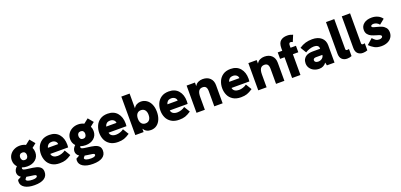

<svg xmlns="http://www.w3.org/2000/svg" viewBox="24 -1880 6819 3267"><g transform="rotate(-20 3433.0 -246.5)"><path d="M26 68Q26 51 30 35L93 0Q40 -35 40 -91Q40 -119 53.5 -144.5Q67 -170 91 -191Q43 -241 43 -314Q43 -370 72 -413Q101 -456 149 -480Q197 -504 254 -504Q311 -504 361 -479L445 -545L522 -452L448 -393Q467 -353 467 -309Q467 -227 409.5 -177Q352 -127 259 -127Q209 -127 164 -143Q159 -135 159 -126Q159 -106 182.5 -98Q206 -90 261 -84Q348 -74 396.5 -61.5Q445 -49 473.5 -21Q502 7 502 59Q502 135 442 175Q382 215 268 215Q155 215 90.5 175.5Q26 136 26 68ZM317 -314Q317 -344 301 -361.5Q285 -379 256 -379Q227 -379 210.5 -361Q194 -343 194 -314Q194 -284 209 -264.5Q224 -245 256 -245Q287 -245 302 -264.5Q317 -284 317 -314ZM268 116Q310 116 331 106Q352 96 352 79Q352 69 343 63Q334 57 310 52.5Q286 48 236 42Q207 39 180 33L153 66L152 73Q152 92 183 104Q214 116 268 116Z M545 -244Q545 -310 570.5 -369.5Q596 -429 650.5 -466.5Q705 -504 788 -504Q900 -504 961.5 -432Q1023 -360 1023 -242Q1023 -226 1020 -194H696Q702 -156 732 -137Q762 -118 806 -118Q842 -118 880 -130.5Q918 -143 946 -165L1010 -59Q950 -19 905 -4Q860 11 796 11Q710 11 653.5 -25Q597 -61 571 -118.5Q545 -176 545 -244ZM880 -305Q878 -339 852 -359Q826 -379 791 -379Q746 -379 723 -357Q700 -335 694 -305Z M1082 68Q1082 51 1086 35L1149 0Q1096 -35 1096 -91Q1096 -119 1109.5 -144.5Q1123 -170 1147 -191Q1099 -241 1099 -314Q1099 -370 1128 -413Q1157 -456 1205 -480Q1253 -504 1310 -504Q1367 -504 1417 -479L1501 -545L1578 -452L1504 -393Q1523 -353 1523 -309Q1523 -227 1465.5 -177Q1408 -127 1315 -127Q1265 -127 1220 -143Q1215 -135 1215 -126Q1215 -106 1238.5 -98Q1262 -90 1317 -84Q1404 -74 1452.5 -61.5Q1501 -49 1529.5 -21Q1558 7 1558 59Q1558 135 1498 175Q1438 215 1324 215Q1211 215 1146.5 175.5Q1082 136 1082 68ZM1373 -314Q1373 -344 1357 -361.5Q1341 -379 1312 -379Q1283 -379 1266.5 -361Q1250 -343 1250 -314Q1250 -284 1265 -264.5Q1280 -245 1312 -245Q1343 -245 1358 -264.5Q1373 -284 1373 -314ZM1324 116Q1366 116 1387 106Q1408 96 1408 79Q1408 69 1399 63Q1390 57 1366 52.5Q1342 48 1292 42Q1263 39 1236 33L1209 66L1208 73Q1208 92 1239 104Q1270 116 1324 116Z M1601 -244Q1601 -310 1626.5 -369.5Q1652 -429 1706.5 -466.5Q1761 -504 1844 -504Q1956 -504 2017.5 -432Q2079 -360 2079 -242Q2079 -226 2076 -194H1752Q1758 -156 1788 -137Q1818 -118 1862 -118Q1898 -118 1936 -130.5Q1974 -143 2002 -165L2066 -59Q2006 -19 1961 -4Q1916 11 1852 11Q1766 11 1709.5 -25Q1653 -61 1627 -118.5Q1601 -176 1601 -244ZM1936 -305Q1934 -339 1908 -359Q1882 -379 1847 -379Q1802 -379 1779 -357Q1756 -335 1750 -305Z M2316 -61V0H2166V-697H2316V-431Q2338 -469 2372 -486.5Q2406 -504 2446 -504Q2502 -504 2548 -473.5Q2594 -443 2620.5 -385Q2647 -327 2647 -247Q2647 -172 2623 -113.5Q2599 -55 2554 -22Q2509 11 2446 11Q2359 11 2316 -61ZM2496 -247Q2496 -303 2470.5 -334.5Q2445 -366 2399 -366Q2353 -366 2327.5 -334.5Q2302 -303 2302 -247Q2302 -191 2327.5 -159Q2353 -127 2399 -127Q2445 -127 2470.5 -158.5Q2496 -190 2496 -247Z M2709 -244Q2709 -310 2734.5 -369.5Q2760 -429 2814.5 -466.5Q2869 -504 2952 -504Q3064 -504 3125.5 -432Q3187 -360 3187 -242Q3187 -226 3184 -194H2860Q2866 -156 2896 -137Q2926 -118 2970 -118Q3006 -118 3044 -130.5Q3082 -143 3110 -165L3174 -59Q3114 -19 3069 -4Q3024 11 2960 11Q2874 11 2817.5 -25Q2761 -61 2735 -118.5Q2709 -176 2709 -244ZM3044 -305Q3042 -339 3016 -359Q2990 -379 2955 -379Q2910 -379 2887 -357Q2864 -335 2858 -305Z M3274 -493H3425V-429Q3448 -469 3485.5 -486.5Q3523 -504 3565 -504Q3650 -504 3698.5 -456.5Q3747 -409 3747 -328V0H3596V-272Q3596 -324 3577.5 -348.5Q3559 -373 3518 -373Q3470 -373 3447.5 -338.5Q3425 -304 3425 -230V0H3274Z M3827 -244Q3827 -310 3852.5 -369.5Q3878 -429 3932.5 -466.5Q3987 -504 4070 -504Q4182 -504 4243.5 -432Q4305 -360 4305 -242Q4305 -226 4302 -194H3978Q3984 -156 4014 -137Q4044 -118 4088 -118Q4124 -118 4162 -130.5Q4200 -143 4228 -165L4292 -59Q4232 -19 4187 -4Q4142 11 4078 11Q3992 11 3935.5 -25Q3879 -61 3853 -118.5Q3827 -176 3827 -244ZM4162 -305Q4160 -339 4134 -359Q4108 -379 4073 -379Q4028 -379 4005 -357Q3982 -335 3976 -305Z M4392 -493H4543V-429Q4566 -469 4603.5 -486.5Q4641 -504 4683 -504Q4768 -504 4816.5 -456.5Q4865 -409 4865 -328V0H4714V-272Q4714 -324 4695.5 -348.5Q4677 -373 4636 -373Q4588 -373 4565.5 -338.5Q4543 -304 4543 -230V0H4392Z M5005 -376H4924V-493H5006V-537Q5006 -632 5050.5 -670Q5095 -708 5170 -708Q5201 -708 5224.5 -702.5Q5248 -697 5273 -686L5225 -571Q5201 -583 5187 -583Q5156 -583 5156 -536V-493H5254V-376H5156V0H5005Z M5624 -54Q5576 11 5496 11Q5443 11 5399.5 -10Q5356 -31 5330.5 -69Q5305 -107 5305 -156Q5305 -198 5323 -230Q5341 -262 5373 -280Q5419 -305 5487 -305H5623V-313Q5623 -346 5599 -362Q5575 -378 5536 -378Q5498 -378 5454 -363.5Q5410 -349 5379 -328L5315 -434Q5372 -472 5427.5 -488Q5483 -504 5549 -504Q5653 -504 5713 -452.5Q5773 -401 5773 -313V0H5635ZM5520 -110Q5561 -110 5591 -134Q5621 -158 5623 -194H5509Q5485 -194 5471 -185Q5456 -175 5456 -156Q5456 -135 5473.5 -122.5Q5491 -110 5520 -110Z M5872 -125V-697H6022V-155Q6022 -128 6052 -128Q6065 -128 6083 -133V-5Q6042 11 6000 11Q5943 11 5907.5 -23Q5872 -57 5872 -125Z M6158 -125V-697H6308V-155Q6308 -128 6338 -128Q6351 -128 6369 -133V-5Q6328 11 6286 11Q6229 11 6193.5 -23Q6158 -57 6158 -125Z M6407 -86 6509 -176Q6534 -146 6560 -127.5Q6586 -109 6624 -109Q6653 -109 6669.5 -120Q6686 -131 6686 -145Q6686 -161 6667 -170.5Q6648 -180 6605 -192Q6553 -207 6517.5 -222.5Q6482 -238 6456 -269.5Q6430 -301 6430 -351Q6430 -420 6483.5 -462Q6537 -504 6625 -504Q6686 -504 6735.5 -481Q6785 -458 6814 -415L6722 -341Q6704 -365 6677 -379Q6650 -393 6621 -393Q6599 -393 6585 -385Q6571 -377 6571 -365Q6571 -353 6586.5 -345Q6602 -337 6648 -326Q6703 -312 6740.5 -297Q6778 -282 6806 -249Q6834 -216 6834 -162Q6834 -111 6807.5 -71.5Q6781 -32 6733 -10.5Q6685 11 6623 11Q6547 11 6496.5 -17.5Q6446 -46 6407 -86Z"/></g></svg>

Font: Hanken Grotesk Black
Style: Regular
Weight: 900
Designer: Alfredo Marco Pradil
Foundry: Hanken Design Co.
Version: Version 3.014